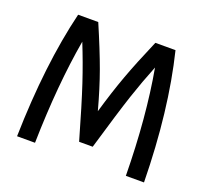

<svg xmlns="http://www.w3.org/2000/svg" viewBox="-120 -847 1075 995"><g transform="rotate(20 417.5 -350.0)"><path d="M667 0Q663 -323 617 -579Q580 -487 548.5 -392.5Q517 -298 454 -83H379Q325 -272 291 -374.5Q257 -477 217 -576Q173 -324 166 0H67Q76 -399 149 -700H260Q318 -565 351.5 -472.5Q385 -380 416 -265Q450 -382 484 -475Q518 -568 575 -700H686Q761 -394 767 0Z"/></g></svg>

Font: Krub Medium
Style: Regular
Weight: 500
Designer: Ekaluck Peanpanawate
Foundry: Cadson Demak Co.,Ltd.
Version: Version 1.000; ttfautohint (v1.6)